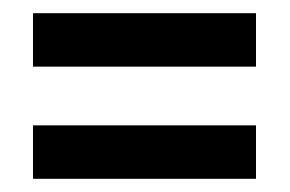

<svg xmlns="http://www.w3.org/2000/svg" viewBox="-20 -493 439 291"><path d="M368 -392H30V-473H368ZM368 -222H30V-303H368Z"/></svg>

Font: Akshar
Style: Regular
Weight: 400
Designer: Tall Chai
Foundry: Tall Chai
Version: Version 1.000